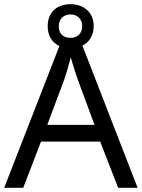

<svg xmlns="http://www.w3.org/2000/svg" viewBox="-20 -898 679 918"><path d="M545 0H638L374 -680C407 -696 428 -729 428 -774C428 -839 380 -878 317 -878C252 -878 208 -839 208 -773C208 -727 229 -694 264 -678L0 0H91L176 -221H459ZM317 -717C281 -717 261 -738 261 -773C261 -808 285 -829 317 -829C349 -829 373 -808 373 -773C373 -738 350 -717 317 -717ZM352 -517 432 -301H206L287 -517C295 -540 308 -583 318 -624C325 -599 346 -533 352 -517Z"/></svg>

Font: Noto Sans Sinhala UI
Style: Regular
Weight: 400
Designer: Jelle Bosma - Monotype Design Team
Foundry: Monotype Imaging Inc.
Version: Version 2.006